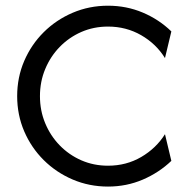

<svg xmlns="http://www.w3.org/2000/svg" viewBox="-20 -658 665 690"><path d="M368.1 12.5Q300.7 12.5 241.3 -12.8Q181.9 -38.2 137.2 -82.6Q92.4 -127.1 67 -186.1Q41.7 -245.1 41.7 -312.5Q41.7 -379.9 67 -438.9Q92.4 -497.9 137.2 -542.4Q181.9 -586.8 241.3 -612.2Q300.7 -637.5 368.1 -637.5Q434.7 -637.5 493.1 -612.8Q551.4 -588.2 595.8 -545.1L572.9 -449.3Q541 -500.7 487.2 -531.6Q433.3 -562.5 368.1 -562.5Q316.7 -562.5 272.2 -543.1Q227.8 -523.6 194.4 -489.2Q161.1 -454.9 142.4 -409.7Q123.6 -364.6 123.6 -312.5Q123.6 -260.4 142.4 -215.3Q161.1 -170.1 194.4 -135.8Q227.8 -101.4 272.2 -81.9Q316.7 -62.5 368.1 -62.5Q434 -62.5 487.5 -93.8Q541 -125 572.9 -175.7L595.8 -79.9Q551.4 -37.5 493.1 -12.5Q434.7 12.5 368.1 12.5Z"/></svg>

Font: Afacad Flux
Style: Regular
Weight: 400
Designer: Kristian Moeller
Foundry: Dicotype
Version: Version 1.100